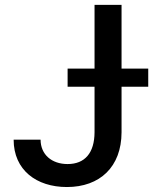

<svg xmlns="http://www.w3.org/2000/svg" viewBox="-20 -747 620 777"><path d="M362.6 -727.3V-469.5H253.6V-396H362.6V-211.6C362.2 -127.8 323.2 -83.1 253.6 -83.1C189.3 -83.1 144.5 -121.4 144.2 -181.8H35.2C35.2 -58.9 127.5 9.9 250.7 9.9C384.2 9.9 471.6 -71.7 471.9 -211.6V-396H579.9V-469.5H471.9V-727.3Z"/></svg>

Font: Magic Ui Pro Medium
Style: Regular
Weight: 500
Designer: Stefan Endress, Andreas Faust
Version: Version 1.000;FEAKit 1.0